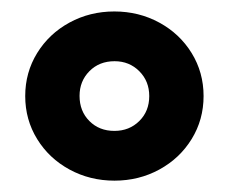

<svg xmlns="http://www.w3.org/2000/svg" viewBox="-20 -752 399 335"><path d="M24 -584.4Q24 -625.6 44.8 -659.4Q65.6 -693.2 101.2 -712.6Q136.8 -732 179.5 -732Q222.2 -732 257.9 -712.6Q293.6 -693.2 314.4 -659.4Q335.2 -625.6 335.2 -584.4Q335.2 -543.2 314.4 -509.4Q293.6 -475.6 258 -456.2Q222.4 -436.8 179.7 -436.8Q137 -436.8 101.3 -456.2Q65.6 -475.6 44.8 -509.4Q24 -543.2 24 -584.4ZM240.4 -584.4Q240.4 -610.4 223 -627.8Q205.6 -645.2 179.9 -645.2Q153.2 -645.2 136 -627.8Q118.8 -610.4 118.8 -584.7Q118.8 -558 136 -540.8Q153.1 -523.6 179.6 -523.6Q205.6 -523.6 223 -540.8Q240.4 -557.9 240.4 -584.4Z"/></svg>

Font: Aspekta Variable
Style: Regular
Weight: 400
Designer: Ivo Dolenc
Version: Version 2.100